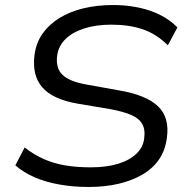

<svg xmlns="http://www.w3.org/2000/svg" viewBox="-20 -734 744 763"><path d="M332 9Q272 9 217.5 -0.5Q163 -10 118.5 -29Q74 -48 41 -77L78 -148Q115 -119 155 -101.5Q195 -84 240.5 -76.5Q286 -69 340 -69Q403 -69 449 -83Q495 -97 522 -123Q549 -149 553 -184Q558 -220 544.5 -242.5Q531 -265 499.5 -278Q468 -291 420 -300L289 -322Q190 -339 148.5 -386.5Q107 -434 117 -514Q123 -563 149 -600Q175 -637 216.5 -662.5Q258 -688 312 -701Q366 -714 428 -714Q510 -714 576 -691.5Q642 -669 685 -625L647 -554Q602 -599 547.5 -617.5Q493 -636 422 -636Q362 -636 315 -621Q268 -606 240 -578.5Q212 -551 207 -512Q201 -463 228.5 -436.5Q256 -410 324 -398L452 -375Q560 -357 607.5 -312Q655 -267 643 -185Q637 -137 612 -100.5Q587 -64 545.5 -40Q504 -16 450.5 -3.5Q397 9 332 9Z"/></svg>

Font: Nunito Sans 10pt SemiExpanded
Style: Italic
Weight: 400
Width: 6
Italic angle: -9°
Designer: Vernon Adams
Foundry: Vernon Adams
Version: Version 3.101;gftools[0.9.27]